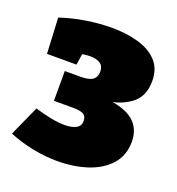

<svg xmlns="http://www.w3.org/2000/svg" viewBox="-93 -868 563 612"><g transform="rotate(20 189.0 -562.5)"><path d="M166 -333Q125 -333 82.5 -341.5Q40 -350 1 -366L47 -468Q73 -460 100 -454.5Q127 -449 149 -449Q172 -449 187 -456.5Q202 -464 202 -482Q202 -498 191 -504Q180 -510 157 -510H91V-611H145Q173 -611 185.5 -620Q198 -629 198 -647Q198 -667 185 -675Q172 -683 152 -683Q141 -683 128 -681Q115 -679 103 -675L127 -696L119 -643H19L13 -764Q55 -778 99.5 -785Q144 -792 186 -792Q235 -792 275.5 -780.5Q316 -769 340 -743.5Q364 -718 364 -676Q364 -623 328.5 -597Q293 -571 246 -567L237 -574Q305 -569 337 -543.5Q369 -518 369 -472Q369 -425 341 -394Q313 -363 267 -348Q221 -333 166 -333Z"/></g></svg>

Font: Bitter Thin Black
Style: Regular
Weight: 900
Version: Version 3.020